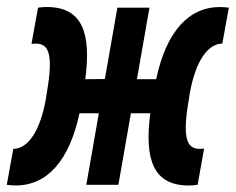

<svg xmlns="http://www.w3.org/2000/svg" viewBox="-51 -540 689 561"><path d="M-5.4 2C87.4 2 151.9 -71.3 181.2 -209H237.8L201.2 0H294.9L331.5 -209H388.2C370.1 -72.3 397.9 2 500.5 2C508.8 2 517.1 1.5 526.4 0L545.4 -106C541.5 -105.5 536.6 -105 532.7 -105C495.1 -105 481 -135.3 500.5 -248L503.4 -266.6C520 -360.8 555.7 -412.1 598.6 -412.6L617.7 -517.6C608.9 -518.6 600.1 -519.5 592.3 -519.5C499 -519.5 434.6 -446.3 405.3 -308.6H349.1L385.7 -517.6H292L255.4 -309.1L198.2 -308.6C216.3 -445.3 188.5 -519.5 85.9 -519.5C77.6 -519.5 69.3 -519 60.1 -517.6L41 -411.6C45.4 -412.1 49.8 -412.6 53.7 -412.6C91.3 -412.6 105.5 -382.3 85.9 -269.5L83 -251C66.4 -156.7 30.8 -105.5 -12.2 -105L-31.2 0C-22.5 1 -13.7 2 -5.4 2Z"/></svg>

Font: Cascadia Code SemiBold
Style: Italic
Weight: 600
Italic angle: -10°
Monospace: yes
Designer: Aaron Bell
Foundry: Saja Typeworks
Version: Version 2404.023